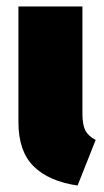

<svg xmlns="http://www.w3.org/2000/svg" viewBox="-20 -554 321 594"><path d="M235 -202Q235 -168 244 -150.5Q253 -133 276 -121L220 20Q131 7 84 -39.5Q37 -86 37 -176V-534H235Z"/></svg>

Font: Fira Sans Black
Style: Regular
Weight: 900
Designer: Carrois Corporate & Edenspiekermann AG
Foundry: Carrois Corporate GbR & Edenspiekermann AG
Version: Version 4.203